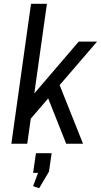

<svg xmlns="http://www.w3.org/2000/svg" viewBox="-20 -760 533 1015"><path d="M85 -177 396 -540H493L112 -97ZM144 -740H228L124 0H40ZM220 -277 287 -331 419 0H330ZM253 50 239 147 187 235 155 224 202 98 231 154H155L170 50Z"/></svg>

Font: Pathway Extreme SemiCondensed
Style: Italic
Weight: 400
Width: 4
Italic angle: -8°
Version: Version 1.001;gftools[0.9.26]